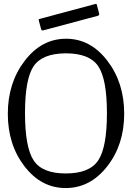

<svg xmlns="http://www.w3.org/2000/svg" viewBox="-20 -952 675 982"><path d="M316.9 -679.2Q195.8 -678.7 151.9 -613.3Q107.9 -547.9 107.9 -373.5Q107.9 -199.2 151.9 -131.8Q195.8 -64.5 316.9 -64.9Q438 -64.9 482.4 -131.8Q526.9 -198.7 526.9 -373Q526.9 -547.4 482.4 -613.3Q438 -679.2 316.9 -679.2ZM528.8 -641.6Q615.2 -529.3 615.2 -370.6Q615.2 -211.9 528.3 -101.1Q441.4 9.8 315.9 9.8Q190.9 9.8 105.5 -101.1Q20 -211.9 20 -370.1Q20 -528.3 106.4 -641.1Q192.9 -753.9 317.9 -753.9Q442.9 -753.9 528.8 -641.6ZM182.1 -855 469.2 -932.1Q475.1 -932.1 475.1 -928.2L486.8 -883.8Q489.7 -874 480 -871.1L202.1 -796.9Q192.4 -793.9 189.9 -804.2L178.2 -848.1Q176.3 -853 182.1 -855Z"/></svg>

Font: BrevierViennese-Regular
Style: Regular
Weight: 400
Designer: Johannes Lang & Ellmer Stefan
Foundry: Johannes Lang & Ellmer Stefan
Version: Version 1.001;PS 001.001;hotconv 1.0.70;makeotf.lib2.5.58329